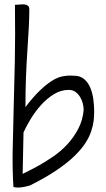

<svg xmlns="http://www.w3.org/2000/svg" viewBox="-20 -856 482 873"><path d="M41 -6.8Q36.1 -84 37.6 -170.9Q39.1 -257.8 42 -358.4Q44.9 -459 47.4 -576.7Q49.8 -694.3 47.9 -834Q58.6 -834 70.3 -835.4Q82 -836.9 91.3 -835.9Q100.6 -835 106.9 -830.1Q113.3 -825.2 113.3 -812.5Q113.3 -776.4 110.8 -729Q108.4 -681.6 104.5 -625.5Q100.6 -569.3 98.1 -504.9Q95.7 -440.4 95.7 -369.1Q129.9 -414.1 159.2 -442.4Q188.5 -470.7 214.8 -487.8Q241.2 -504.9 266.6 -509.3Q292 -513.7 316.4 -511.7Q344.7 -511.7 362.8 -496.1Q380.9 -480.5 390.6 -457Q400.4 -433.6 404.3 -404.8Q408.2 -376 408.2 -348.6Q408.2 -329.1 405.8 -307.1Q403.3 -285.2 394.5 -258.8Q385.7 -232.4 367.7 -204.6Q349.6 -176.8 317.4 -145.5Q285.2 -114.3 235.8 -81.1Q186.5 -47.9 116.2 -12.7Q92.8 -5.9 78.6 -4.4Q64.5 -2.9 56.2 -3.4Q47.9 -3.9 44.4 -4.9Q41 -5.9 41 -6.8ZM83 -65.4Q87.9 -68.4 109.4 -78.6Q130.9 -88.9 160.2 -105.5Q189.5 -122.1 223.6 -145.5Q257.8 -168.9 286.6 -200.2Q315.4 -231.4 335.9 -270.5Q356.4 -309.6 360.4 -356.4Q360.4 -370.1 356.4 -385.7Q352.5 -401.4 344.2 -415Q335.9 -428.7 323.2 -438Q310.5 -447.3 293 -447.3Q256.8 -447.3 225.1 -427.7Q193.4 -408.2 167 -378.9Q140.6 -349.6 120.1 -315.9Q99.6 -282.2 86.9 -253.9Z"/></svg>

Font: Shadows Into Light
Style: Regular
Weight: 400
Designer: Kimberly Geswein
Foundry: Kimberly Geswein
Version: Version 001.000